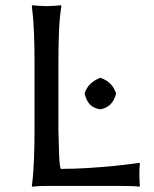

<svg xmlns="http://www.w3.org/2000/svg" viewBox="-20 -707 586 730"><path d="M202.1 -471.7V-212.4Q202.1 -205.6 202.9 -185.3Q203.6 -165 204.1 -140.9Q204.6 -116.7 206.1 -95.5Q207.5 -74.2 210.9 -64.9Q264.2 -64.9 317.1 -68.4Q370.1 -71.8 413.6 -76.2Q457 -80.6 483.4 -84.2Q509.8 -87.9 509.8 -87.9L511.7 -84Q509.8 -66.9 509.8 -46.4Q509.8 -39.6 510.3 -25.6Q510.7 -11.7 511.7 0L509.8 2.9Q497.6 1 480.5 0.5Q463.4 0 446.3 0H156.7Q130.4 0 116.2 1.5Q102.1 2.9 102.1 2.9L101.1 0Q106.9 -43.5 109.1 -98.1Q111.3 -152.8 111.3 -212.4V-471.7Q111.3 -531.2 109.1 -584.7Q106.9 -638.2 101.1 -683.6L103 -687Q112.3 -686 129.9 -684.8Q147.5 -683.6 156.7 -683.6Q166.5 -683.6 184.3 -684.8Q202.1 -686 212.4 -687L213.4 -683.6Q206.5 -641.1 204.3 -586.2Q202.1 -531.2 202.1 -471.7ZM302.2 -348.6V-353Q314.5 -392.1 359.4 -410.6H363.3Q406.7 -395.5 420.9 -353V-348.6Q413.6 -323.7 399.7 -310.1Q385.7 -296.4 363.3 -291.5H359.4Q335 -296.4 322.3 -309.3Q309.6 -322.3 302.2 -348.6Z"/></svg>

Font: Kurinto Seri
Style: Regular
Weight: 400
Designer: Kurinto was developed by Clint Goss from a range of fonts that are compatible with the SIL Open Font License Version 1.1
Foundry: Clinton F. Goss
Version: Version 2.196; July 25, 2020